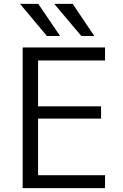

<svg xmlns="http://www.w3.org/2000/svg" viewBox="-20 -977 640 997"><path d="M223.6 -790 84 -957H178.7L292 -790ZM402.3 -790 261.7 -957H357.4L469.7 -790ZM177.7 -663.1V-424.8H504.9V-361.3H177.7V-67.4H525.4V0H97.7V-730.5H525.4V-663.1Z"/></svg>

Font: Mgen+ 1c regular
Style: Regular
Weight: 400
Designer: [Source Han Sans]
Ryoko NISHIZUKA  (kana & ideographs); Paul D. Hunt (Latin, Greek & Cyrillic); Wenlong ZHANG  (bopomofo
Version: Version 1.059.20150602